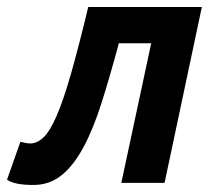

<svg xmlns="http://www.w3.org/2000/svg" viewBox="-67 -520 594 546"><path d="M363 -397H271Q246 -304 222.5 -229.5Q199 -155 171 -102.5Q143 -50 108.5 -22Q74 6 28 6Q-26 6 -47 -9L-9 -117Q8 -112 20 -112Q40 -113 57.5 -130Q75 -147 94 -190.5Q113 -234 134.5 -309Q156 -384 184 -500H507L401 0H278Z"/></svg>

Font: PT Sans
Style: Bold Italic
Weight: 700
Italic angle: -12°
Designer: A.Korolkova, O.Umpeleva, V.Yefimov
Foundry: ParaType Ltd
Version: Version 2.003W OFL